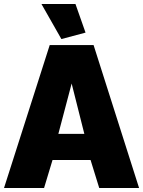

<svg xmlns="http://www.w3.org/2000/svg" viewBox="-22 -934 711 954"><path d="M225 -710H443L669 0H471L428 -139H239L197 0H-2ZM397 -269 334 -519 268 -269ZM184 -914H353L403 -772L283 -740Z"/></svg>

Font: Raleway Thin Black
Style: Regular
Weight: 900
Version: Version 4.026